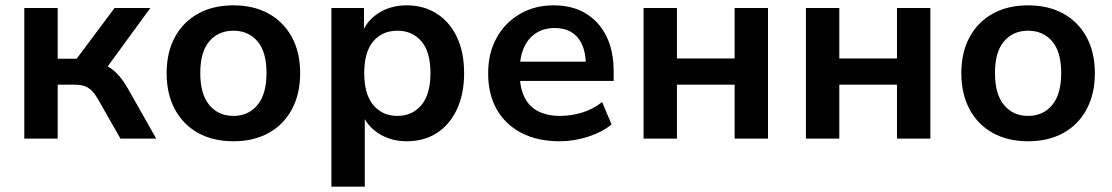

<svg xmlns="http://www.w3.org/2000/svg" viewBox="-20 -519 4165 719"><path d="M71 0V-489H196V-299H267L409 -489H543L364 -244L337 -284Q364 -281 385.5 -269Q407 -257 425.5 -235.5Q444 -214 462 -182L565 0H431L349 -144Q336 -167 323.5 -179.5Q311 -192 295.5 -197Q280 -202 258 -202H196V0Z M854 10Q778 10 722 -21Q666 -52 635 -109.5Q604 -167 604 -245Q604 -323 635 -380Q666 -437 722 -468Q778 -499 854 -499Q930 -499 986 -468Q1042 -437 1073 -380Q1104 -323 1104 -245Q1104 -167 1073 -109.5Q1042 -52 986 -21Q930 10 854 10ZM854 -85Q910 -85 944 -125.5Q978 -166 978 -246Q978 -325 944 -364.5Q910 -404 854 -404Q798 -404 764 -364.5Q730 -325 730 -246Q730 -166 764 -125.5Q798 -85 854 -85Z M1221 180V-489H1343V-386H1333Q1348 -437 1394.5 -468Q1441 -499 1503 -499Q1567 -499 1615.5 -468Q1664 -437 1691 -380.5Q1718 -324 1718 -245Q1718 -167 1691 -109.5Q1664 -52 1616 -21Q1568 10 1503 10Q1442 10 1396 -20.5Q1350 -51 1334 -100H1346V180ZM1468 -85Q1524 -85 1558 -125.5Q1592 -166 1592 -245Q1592 -325 1558 -364.5Q1524 -404 1468 -404Q1412 -404 1378 -364.5Q1344 -325 1344 -245Q1344 -166 1378 -125.5Q1412 -85 1468 -85Z M2076 10Q1993 10 1933 -21Q1873 -52 1840.5 -109Q1808 -166 1808 -244Q1808 -320 1839.5 -377Q1871 -434 1926.5 -466.5Q1982 -499 2053 -499Q2123 -499 2173 -469Q2223 -439 2250.5 -384Q2278 -329 2278 -253V-216H1909V-288H2190L2174 -273Q2174 -341 2144 -377.5Q2114 -414 2058 -414Q2016 -414 1986.5 -394.5Q1957 -375 1941.5 -339.5Q1926 -304 1926 -255V-248Q1926 -193 1943 -157Q1960 -121 1994 -103Q2028 -85 2078 -85Q2119 -85 2160 -97.5Q2201 -110 2235 -137L2270 -53Q2235 -24 2182 -7Q2129 10 2076 10Z M2390 0V-489H2515V-300H2731V-489H2856V0H2731V-202H2515V0Z M2998 0V-489H3123V-300H3339V-489H3464V0H3339V-202H3123V0Z M3830 10Q3754 10 3698 -21Q3642 -52 3611 -109.5Q3580 -167 3580 -245Q3580 -323 3611 -380Q3642 -437 3698 -468Q3754 -499 3830 -499Q3906 -499 3962 -468Q4018 -437 4049 -380Q4080 -323 4080 -245Q4080 -167 4049 -109.5Q4018 -52 3962 -21Q3906 10 3830 10ZM3830 -85Q3886 -85 3920 -125.5Q3954 -166 3954 -246Q3954 -325 3920 -364.5Q3886 -404 3830 -404Q3774 -404 3740 -364.5Q3706 -325 3706 -246Q3706 -166 3740 -125.5Q3774 -85 3830 -85Z"/></svg>

Font: NunitoSans3
Style: Bold
Weight: 700
Designer: Vernon Adams
Foundry: Vernon Adams
Version: Version 3.101;gftools[0.9.27]